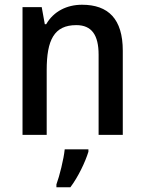

<svg xmlns="http://www.w3.org/2000/svg" viewBox="-20 -569 609 810"><path d="M326 -549C262 -549 206 -521 175 -467H169L156 -539H75V0H177V-273C177 -400 208 -463 302 -463C367 -463 396 -421 396 -338V0H498V-355C498 -489 437 -549 326 -549ZM353 71V61H253C249 102 231 174 218 209V221H277C310 177 340 114 353 71Z"/></svg>

Font: Noto Sans Devanagari SemiCondensed Medium
Style: Regular
Weight: 500
Width: 4
Designer: Jelle Bosma - Monotype Design Team
Foundry: Monotype Imaging Inc.
Version: Version 2.004